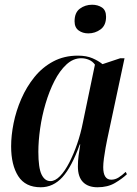

<svg xmlns="http://www.w3.org/2000/svg" viewBox="-20 -781 578 811"><path d="M152 10Q87 10 57 -37Q27 -84 27 -163Q27 -209 37.5 -261Q48 -313 70 -363.5Q92 -414 125.5 -455.5Q159 -497 205 -521.5Q251 -546 309 -546Q345 -546 370.5 -535Q396 -524 413 -510L488 -535H506L433 -193Q430 -179 426 -157Q422 -135 419 -112.5Q416 -90 416 -75Q416 -22 450 -22Q466 -22 480.5 -31Q495 -40 511 -55L516 -45Q496 -26 465.5 -8Q435 10 392 10Q352 10 330.5 -12Q309 -34 309 -78Q309 -102 312 -124Q315 -146 319 -171H317Q283 -76 244 -33Q205 10 152 10ZM193 -16Q213 -16 233.5 -37Q254 -58 272.5 -94Q291 -130 306 -173.5Q321 -217 330 -263L381 -508Q371 -522 355.5 -528.5Q340 -535 323 -535Q289 -535 260.5 -508.5Q232 -482 210 -439Q188 -396 172.5 -343.5Q157 -291 149.5 -238Q142 -185 142 -140Q142 -72 155.5 -44Q169 -16 193 -16ZM353 -640Q329 -640 312 -652.5Q295 -665 295 -691Q295 -728 317.5 -744.5Q340 -761 369 -761Q393 -761 410.5 -749.5Q428 -738 428 -710Q428 -674 405 -657Q382 -640 353 -640Z"/></svg>

Font: Noto Serif Display Condensed SemiBold
Style: Italic
Weight: 600
Width: 3
Italic angle: -12°
Designer: Monotype Design Team
Foundry: Monotype Imaging Inc.
Version: Version 2.009